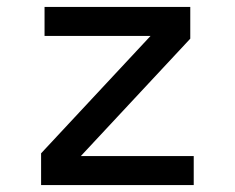

<svg xmlns="http://www.w3.org/2000/svg" viewBox="-20 -536 680 556"><path d="M99 0V-92L416 -432H109V-516H531V-424L214 -84H541V0Z"/></svg>

Font: Writer Medium
Style: Regular
Weight: 500
Monospace: yes
Designer: Mike Abbink, Paul van der Laan, Pieter van Rosmalen
Foundry: Bold Monday
Version: Version 2.001 2020